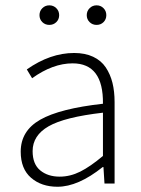

<svg xmlns="http://www.w3.org/2000/svg" viewBox="-20 -692 531 724"><path d="M58.1 -120.1Q58.1 -198.7 131.8 -240.7Q205.6 -282.7 368.2 -300.8Q370.1 -453.1 253.9 -453.1Q179.2 -453.1 101.1 -397L81.1 -430.2Q169.4 -492.2 259.8 -492.2Q300.8 -492.2 331.1 -478Q361.3 -463.9 378.7 -438Q396 -412.1 404.1 -379.6Q412.1 -347.2 412.1 -307.1V0H374L370.1 -62H367.2Q274.4 12.2 196.8 12.2Q136.2 12.2 97.2 -21.5Q58.1 -55.2 58.1 -120.1ZM103 -122.1Q103 -73.2 131.6 -49.6Q160.2 -25.9 205.1 -25.9Q244.6 -25.9 282.7 -44.9Q320.8 -64 368.2 -104V-267.1Q223.6 -250.5 163.3 -215.8Q103 -181.2 103 -122.1ZM139.6 -608.6Q128.9 -619.1 128.9 -634.8Q128.9 -650.4 139.6 -661.1Q150.4 -671.9 166 -671.9Q181.6 -671.9 192.4 -661.1Q203.1 -650.4 203.1 -634.8Q203.1 -619.1 192.4 -608.6Q181.6 -598.1 166 -598.1Q150.4 -598.1 139.6 -608.6ZM317.9 -608.6Q307.1 -619.1 307.1 -634.8Q307.1 -650.4 317.9 -661.1Q328.6 -671.9 344.2 -671.9Q359.9 -671.9 370.4 -661.1Q380.9 -650.4 380.9 -634.8Q380.9 -619.1 370.4 -608.6Q359.9 -598.1 344.2 -598.1Q328.6 -598.1 317.9 -608.6Z"/></svg>

Font: Source Sans Pro Light
Style: Regular
Weight: 300
Designer: Paul D. Hunt
Foundry: Adobe Systems Incorporated
Version: Version 2.020;PS 2.0;hotconv 1.0.86;makeotf.lib2.5.63406